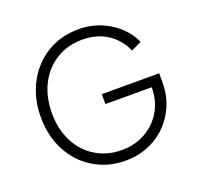

<svg xmlns="http://www.w3.org/2000/svg" viewBox="-132 -901 1092 1057"><g transform="rotate(-20 414.0 -372.5)"><path d="M72 -372Q72 -482 118.5 -570Q165 -658 246.5 -707.5Q328 -757 431 -757Q504 -757 565 -731Q626 -705 668.5 -663Q711 -621 730 -574L670 -546Q639 -616 577.5 -656Q516 -696 431 -696Q346 -696 279 -655Q212 -614 174.5 -540.5Q137 -467 137 -372Q137 -277 174.5 -204Q212 -131 279 -90.5Q346 -50 431 -50Q508 -50 569.5 -84.5Q631 -119 666.5 -179.5Q702 -240 702 -315V-319H431V-377H767V-321Q767 -229 723 -152.5Q679 -76 602.5 -32Q526 12 431 12Q328 12 246 -37.5Q164 -87 118 -174.5Q72 -262 72 -372Z"/></g></svg>

Font: Evergrow Sans
Style: Light
Weight: 300
Foundry: 10Web
Version: Version 1.000